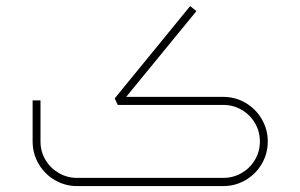

<svg xmlns="http://www.w3.org/2000/svg" viewBox="-20 -628 1013 648"><path d="M883.7 -150.3Q883.7 -191.2 863.5 -225.9Q843.3 -260.6 808.8 -280.8Q774.4 -301 733.5 -301H405.8L642.9 -590.5L621.8 -607.5L367.2 -296L377.3 -273.9H733.5Q767 -273.9 795.5 -257.4Q824 -240.8 840.5 -212.5Q857.1 -184.3 857.1 -150.3Q857.1 -116.7 840.5 -88.7Q824 -60.7 795.5 -44.1Q767 -27.6 733.5 -27.6H240.3Q206.8 -27.6 178.3 -44.1Q149.8 -60.7 133.3 -88.7Q116.7 -116.7 116.7 -150.3V-289.1H90.1V-151.2Q90.1 -109.8 110.3 -75.1Q130.5 -40.4 165 -20.2Q199.4 0 240.3 0H733.5Q774.4 0 808.8 -20.2Q843.3 -40.4 863.5 -74.9Q883.7 -109.4 883.7 -150.3Z"/></svg>

Font: Arad-FD-VF Thin
Style: Regular
Weight: 100
Designer: Mohammad Darvishi
Version: Version 1.010;September 21, 2024;FontCreator 15.0.0.2992 64-